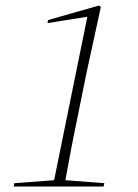

<svg xmlns="http://www.w3.org/2000/svg" viewBox="-20 -679 504 699"><path d="M30 0H357L360 -12L218 -23C230 -89 244 -165 261 -246L295 -414L347 -653L341 -659L155 -606L153 -595L298 -618L177 -23L32 -12Z"/></svg>

Font: Source Serif 4 Display Light
Style: Italic
Weight: 300
Italic angle: -12°
Designer: Frank Grießhammer
Foundry: Adobe Systems Incorporated
Version: Version 4.004;hotconv 1.0.117;makeotfexe 2.5.65602